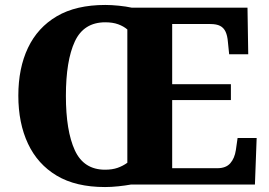

<svg xmlns="http://www.w3.org/2000/svg" viewBox="-20 -745 1084 775"><path d="M404 10Q286 10 209 -36Q132 -82 93 -165Q54 -248 54 -359Q54 -470 93 -552Q132 -634 209.5 -679.5Q287 -725 405 -725Q430 -725 459.5 -722Q489 -719 512 -714H979L982 -526H905L900 -575Q898 -601 890.5 -617Q883 -633 868.5 -640.5Q854 -648 829 -648H675V-405H912V-341H675V-66H857Q892 -66 909.5 -86Q927 -106 932 -139L939 -188H1016L1009 0H508Q486 4 457.5 7Q429 10 404 10ZM404 -60Q433 -60 454.5 -67.5Q476 -75 494 -88V-626Q479 -639 457 -647Q435 -655 405 -655Q318 -655 282 -577.5Q246 -500 246 -358Q246 -217 282 -138.5Q318 -60 404 -60Z"/></svg>

Font: Noto Rashi Hebrew ExtraBold
Style: Regular
Weight: 800
Version: Version 1.006